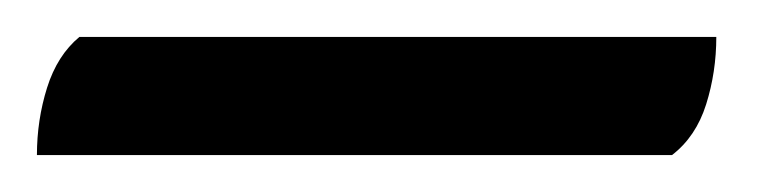

<svg xmlns="http://www.w3.org/2000/svg" viewBox="-43 -7 418 104"><path d="M0 13H345Q345 32 339.5 49.5Q334 67 321 77H-23Q-23 58 -17.5 40.5Q-12 23 0 13Z"/></svg>

Font: Kurale
Style: Regular
Weight: 400
Designer: Eduardo Rodriguez Tunni
Foundry: Eduardo Rodriguez Tunni
Version: Version 2.000